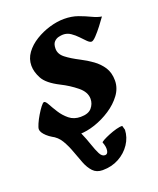

<svg xmlns="http://www.w3.org/2000/svg" viewBox="-137 -534 664 806"><g transform="rotate(-20 195.5 -131.0)"><path d="M399.4 -412.1Q389.2 -397.5 373.8 -377.4Q358.4 -357.4 344.2 -342.5Q330.1 -327.6 322.8 -327.6Q314.9 -327.6 304.4 -338.1Q293.9 -348.6 281.2 -362.1Q268.6 -375.5 253.2 -386Q237.8 -396.5 219.7 -396.5Q211.4 -396.5 199.7 -393.8Q188 -391.1 179 -381.6Q169.9 -372.1 169.9 -351.1Q169.9 -327.1 192.4 -309.6Q214.8 -292 252 -272.9Q278.8 -259.3 303.2 -241.7Q327.6 -224.1 343.3 -200Q358.9 -175.8 358.9 -141.1Q358.9 -107.4 337.4 -78.1Q315.9 -48.8 282.5 -26.9Q249 -4.9 211.7 7.6Q174.3 20 142.6 20Q97.7 20 62.7 6.6Q27.8 -6.8 8.1 -25.1Q-11.7 -43.5 -11.7 -57.6Q-11.7 -64.9 -4.6 -81.1Q2.4 -97.2 12.9 -114.7Q23.4 -132.3 33.2 -145Q43 -157.7 47.9 -157.7Q54.7 -157.7 63.7 -140.9Q72.8 -124 86.7 -102.1Q100.6 -80.1 121.3 -63.2Q142.1 -46.4 171.9 -46.4Q206.5 -46.4 221.4 -64Q236.3 -81.5 236.3 -104Q236.3 -134.3 205.3 -159.4Q174.3 -184.6 137.2 -203.1Q83 -230.5 66.7 -260.7Q50.3 -291 50.3 -318.8Q50.3 -349.6 68.8 -375Q87.4 -400.4 117.2 -418.7Q147 -437 180.9 -447Q214.8 -457 245.6 -457Q279.8 -457 307.9 -446.8Q335.9 -436.5 358.6 -425.5Q381.3 -414.6 399.4 -412.1ZM27.8 -10.3 64.9 -64Q97.2 -54.7 117.4 -31.5Q137.7 -8.3 150.4 20.8Q163.1 49.8 172.1 76.9Q181.2 104 190.2 121.8Q199.2 139.6 212.9 139.6Q225.1 139.6 227.3 123.3Q229.5 106.9 221.2 86.4Q220.2 84 231.7 77.6Q243.2 71.3 260.5 64.2Q277.8 57.1 294.9 52.5Q312 47.9 322.3 48.8L327.6 67.9Q326.2 101.6 306.9 130.6Q287.6 159.7 255.4 177.5Q223.1 195.3 182.1 195.3Q155.3 195.3 139.4 178.5Q123.5 161.6 113.3 135.5Q103 109.4 92.8 80.6Q82.5 51.8 67.9 27.1Q53.2 2.4 27.8 -10.3Z"/></g></svg>

Font: Gentium Book Plus
Style: Bold Italic
Weight: 700
Italic angle: -8°
Designer: Victor Gaultney, Annie Olsen, Iska Routamaa, Becca Hirsbrunner
Foundry: SIL International
Version: Version 6.101